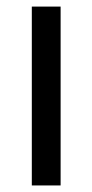

<svg xmlns="http://www.w3.org/2000/svg" viewBox="-20 -566 282 586"><path d="M77.1 0V-545.9H165V0Z"/></svg>

Font: Atlassian Sans
Style: Regular
Weight: 400
Designer: Rasmus Andersson
Foundry: Modifications by Atlassian Pty Ltd, manufactured by rsms
Version: Version 4.001;git-9221beed3